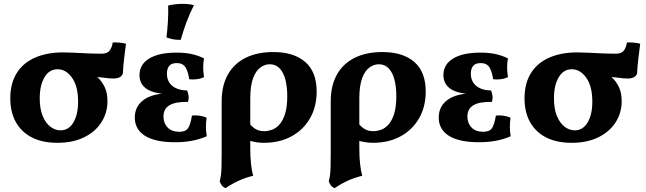

<svg xmlns="http://www.w3.org/2000/svg" viewBox="-20 -740 3390 1007"><path d="M281.2 9Q202 9 146.9 -19.4Q91.8 -47.8 62.9 -100Q34 -152.2 34 -224.2Q34 -302.8 67.7 -356.6Q101.4 -410.4 163.9 -437.8Q226.4 -465.2 311.6 -465.2Q335.8 -465.2 368.4 -463.5Q401 -461.8 438.1 -460.1Q475.2 -458.4 513.8 -458.4Q541.6 -458.4 554.2 -473.8Q566.8 -489.2 571.2 -517.4Q588.2 -518 607.3 -516.4Q626.4 -514.8 640.8 -510.6Q636 -475.6 631.1 -433.8Q626.2 -392 624.2 -353.4Q618.2 -339.8 605.8 -334Q593.4 -328.2 574.4 -328.2Q552.8 -328.2 522.7 -332.7Q492.6 -337.2 450.2 -338L442.8 -370.8Q469.6 -355.2 492.5 -333.9Q515.4 -312.6 529.5 -282.3Q543.6 -252 543.6 -209.6Q543.6 -148 511.8 -98.5Q480 -49 421.3 -20Q362.6 9 281.2 9ZM297 -56.4Q340.6 -56.4 365.1 -98Q389.6 -139.6 389.6 -206.6Q389.6 -287.6 357.9 -332.2Q326.2 -376.8 282 -376.8Q238 -376.8 213.2 -334.6Q188.4 -292.4 188.4 -224.8Q188.4 -169 203.9 -131.6Q219.4 -94.2 244.3 -75.3Q269.2 -56.4 297 -56.4Z M899.4 6Q793.6 6 740.3 -27.8Q687 -61.6 687 -123.8Q687 -183.6 735.2 -217.5Q783.4 -251.4 878.8 -251.4V-246.4Q791.4 -246.4 751.5 -272.2Q711.6 -298 711.6 -345.8Q711.6 -401.8 762.2 -432.9Q812.8 -464 905.6 -464Q948.2 -464 982.7 -457Q1017.2 -450 1050.2 -433.6Q1045.4 -410 1045.7 -385.8Q1046 -361.6 1050.2 -335.8Q1034.8 -327.6 1013.1 -324.7Q991.4 -321.8 972.4 -324.4Q966 -367.2 952 -388.2Q938 -409.2 907.2 -409.2Q880 -409.2 867.7 -394.5Q855.4 -379.8 855.4 -354.4Q855.4 -313.2 883.4 -289.9Q911.4 -266.6 961.4 -265.4Q967.8 -250.8 969.2 -234.5Q970.6 -218.2 965.2 -205.6Q900.2 -206.8 868.8 -188Q837.4 -169.2 837.4 -129.2Q837.4 -93.8 859.2 -71.3Q881 -48.8 920.6 -48.8Q953.8 -48.8 966.5 -68.1Q979.2 -87.4 986.8 -134Q1005.8 -136 1027.2 -133.1Q1048.6 -130.2 1063.6 -122.2Q1059.8 -96.8 1060.1 -72.4Q1060.4 -48 1064.6 -25.4Q1025.8 -8.8 985.4 -1.4Q945 6 899.4 6ZM927.8 -531Q905.2 -530.6 887.5 -534Q869.8 -537.4 853 -543.8Q858.2 -583.6 860.7 -628.6Q863.2 -673.6 862 -711Q880 -715.2 899.5 -717.5Q919 -719.8 937.6 -719.8Q972 -719.8 997.2 -713Q974.4 -668 957.8 -623.3Q941.2 -578.6 927.8 -531Z M1413.6 -467Q1521 -467 1580.9 -415.1Q1640.8 -363.2 1640.8 -259.6Q1640.8 -180.6 1606.2 -120Q1571.6 -59.4 1509.3 -25.2Q1447 9 1364.2 9Q1342.2 9 1323.2 5.8Q1304.2 2.6 1282.2 -3.6V-99.2Q1299.2 -77 1318.5 -64.5Q1337.8 -52 1366 -52Q1384.6 -52 1405.6 -59.1Q1426.6 -66.2 1444.8 -85.9Q1463 -105.6 1474.8 -142Q1486.6 -178.4 1486.6 -236Q1486.6 -284.2 1476.9 -321.9Q1467.2 -359.6 1446.7 -381.3Q1426.2 -403 1394.6 -403Q1369.8 -403 1346.2 -386.4Q1322.6 -369.8 1307.6 -330.5Q1292.6 -291.2 1292.6 -224V40Q1292.6 84 1296.7 120.6Q1300.8 157.2 1307.8 182Q1268.6 191 1232.2 207.7Q1195.8 224.4 1163.2 246.8Q1149.8 241.4 1143 231.9Q1136.2 222.4 1132.4 210.4Q1136.2 196 1138.5 180.8Q1140.8 165.6 1141.7 139.6Q1142.6 113.6 1142.6 67V-208.2Q1142.6 -290.8 1174.9 -348.5Q1207.2 -406.2 1267.8 -436.6Q1328.4 -467 1413.6 -467Z M1985.6 -467Q2093 -467 2152.9 -415.1Q2212.8 -363.2 2212.8 -259.6Q2212.8 -180.6 2178.2 -120Q2143.6 -59.4 2081.3 -25.2Q2019 9 1936.2 9Q1914.2 9 1895.2 5.8Q1876.2 2.6 1854.2 -3.6V-99.2Q1871.2 -77 1890.5 -64.5Q1909.8 -52 1938 -52Q1956.6 -52 1977.6 -59.1Q1998.6 -66.2 2016.8 -85.9Q2035 -105.6 2046.8 -142Q2058.6 -178.4 2058.6 -236Q2058.6 -284.2 2048.9 -321.9Q2039.2 -359.6 2018.7 -381.3Q1998.2 -403 1966.6 -403Q1941.8 -403 1918.2 -386.4Q1894.6 -369.8 1879.6 -330.5Q1864.6 -291.2 1864.6 -224V40Q1864.6 84 1868.7 120.6Q1872.8 157.2 1879.8 182Q1840.6 191 1804.2 207.7Q1767.8 224.4 1735.2 246.8Q1721.8 241.4 1715 231.9Q1708.2 222.4 1704.4 210.4Q1708.2 196 1710.5 180.8Q1712.8 165.6 1713.7 139.6Q1714.6 113.6 1714.6 67V-208.2Q1714.6 -290.8 1746.9 -348.5Q1779.2 -406.2 1839.8 -436.6Q1900.4 -467 1985.6 -467Z M2493.4 6Q2387.6 6 2334.3 -27.8Q2281 -61.6 2281 -123.8Q2281 -183.6 2329.2 -217.5Q2377.4 -251.4 2472.8 -251.4V-246.4Q2385.4 -246.4 2345.5 -272.2Q2305.6 -298 2305.6 -345.8Q2305.6 -401.8 2356.2 -432.9Q2406.8 -464 2499.6 -464Q2542.2 -464 2576.7 -457Q2611.2 -450 2644.2 -433.6Q2639.4 -410 2639.7 -385.8Q2640 -361.6 2644.2 -335.8Q2628.8 -327.6 2607.1 -324.7Q2585.4 -321.8 2566.4 -324.4Q2560 -367.2 2546 -388.2Q2532 -409.2 2501.2 -409.2Q2474 -409.2 2461.7 -394.5Q2449.4 -379.8 2449.4 -354.4Q2449.4 -313.2 2477.4 -289.9Q2505.4 -266.6 2555.4 -265.4Q2561.8 -250.8 2563.2 -234.5Q2564.6 -218.2 2559.2 -205.6Q2494.2 -206.8 2462.8 -188Q2431.4 -169.2 2431.4 -129.2Q2431.4 -93.8 2453.2 -71.3Q2475 -48.8 2514.6 -48.8Q2547.8 -48.8 2560.5 -68.1Q2573.2 -87.4 2580.8 -134Q2599.8 -136 2621.2 -133.1Q2642.6 -130.2 2657.6 -122.2Q2653.8 -96.8 2654.1 -72.4Q2654.4 -48 2658.6 -25.4Q2619.8 -8.8 2579.4 -1.4Q2539 6 2493.4 6Z M2978.2 9Q2899 9 2843.9 -19.4Q2788.8 -47.8 2759.9 -100Q2731 -152.2 2731 -224.2Q2731 -302.8 2764.7 -356.6Q2798.4 -410.4 2860.9 -437.8Q2923.4 -465.2 3008.6 -465.2Q3032.8 -465.2 3065.4 -463.5Q3098 -461.8 3135.1 -460.1Q3172.2 -458.4 3210.8 -458.4Q3238.6 -458.4 3251.2 -473.8Q3263.8 -489.2 3268.2 -517.4Q3285.2 -518 3304.3 -516.4Q3323.4 -514.8 3337.8 -510.6Q3333 -475.6 3328.1 -433.8Q3323.2 -392 3321.2 -353.4Q3315.2 -339.8 3302.8 -334Q3290.4 -328.2 3271.4 -328.2Q3249.8 -328.2 3219.7 -332.7Q3189.6 -337.2 3147.2 -338L3139.8 -370.8Q3166.6 -355.2 3189.5 -333.9Q3212.4 -312.6 3226.5 -282.3Q3240.6 -252 3240.6 -209.6Q3240.6 -148 3208.8 -98.5Q3177 -49 3118.3 -20Q3059.6 9 2978.2 9ZM2994 -56.4Q3037.6 -56.4 3062.1 -98Q3086.6 -139.6 3086.6 -206.6Q3086.6 -287.6 3054.9 -332.2Q3023.2 -376.8 2979 -376.8Q2935 -376.8 2910.2 -334.6Q2885.4 -292.4 2885.4 -224.8Q2885.4 -169 2900.9 -131.6Q2916.4 -94.2 2941.3 -75.3Q2966.2 -56.4 2994 -56.4Z"/></svg>

Font: Vollkorn
Style: Regular
Weight: 400
Designer: Friedrich Althausen
Foundry: Friedrich Althausen
Version: Version 4.104